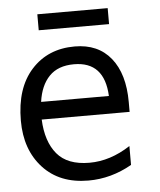

<svg xmlns="http://www.w3.org/2000/svg" viewBox="-50 -723 638 767"><g transform="rotate(-5 269.0 -339.5)"><path d="M284.6 -70.5Q367.9 -70.5 448.7 -123.1V-47.4Q365.4 0 274.4 0Q159 0 92.3 -72.4Q25.6 -144.9 25.6 -261.5Q25.6 -392.3 91.7 -465.4Q157.7 -538.5 265.4 -538.5Q359 -538.5 410.3 -475Q461.5 -411.5 461.5 -298.7V-259H109Q112.8 -170.5 154.5 -120.5Q196.2 -70.5 284.6 -70.5ZM384.6 -329.5Q378.2 -467.9 256.4 -467.9Q192.3 -467.9 157.1 -431.4Q121.8 -394.9 112.8 -329.5ZM128.2 -679.5H410.3V-615.4H128.2Z"/></g></svg>

Font: Slabo 13px
Style: Regular
Weight: 400
Designer: John Hudson
Foundry: Tiro Typeworks Ltd.
Version: Version 1.02 Build 005a